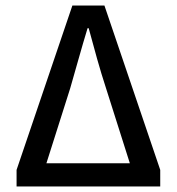

<svg xmlns="http://www.w3.org/2000/svg" viewBox="-20 -675 640 695"><path d="M40 0V-60L242 -655H358L560 -60V0ZM148 -84H450L364 -355Q347 -407 331.5 -462Q316 -517 301 -573H297Q280 -517 264.5 -462Q249 -407 234 -355Z"/></svg>

Font: Source Code Pro Medium
Style: Regular
Weight: 500
Monospace: yes
Designer: Paul D. Hunt, Teo Tuominen
Foundry: Adobe Systems Incorporated
Version: Version 2.030;PS 1.000;hotconv 16.6.51;makeotf.lib2.5.65220